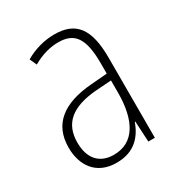

<svg xmlns="http://www.w3.org/2000/svg" viewBox="-136 -635 693 740"><g transform="rotate(-30 210.0 -264.5)"><path d="M210 -539C165 -539 119 -526 80 -503L94 -472C136 -496 174 -505 208 -505C279 -505 310 -466 310 -353V-307L237 -301C111 -291 40 -238 40 -133C40 -54 82 10 172 10C254 10 291 -38 311 -92H313L318 0H347V-357C347 -486 305 -539 210 -539ZM240 -271 311 -276V-218C310 -101 270 -22 178 -22C115 -22 79 -62 79 -133C79 -219 133 -262 240 -271Z"/></g></svg>

Font: Noto Sans Thai Looped Condensed ExtraLight
Style: Regular
Weight: 200
Width: 3
Designer: Sasikarn Vongin, Ben Mitchell
Foundry: The Fontpad Ltd
Version: Version 1.001